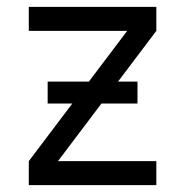

<svg xmlns="http://www.w3.org/2000/svg" viewBox="-20 -540 540 560"><path d="M64 0V-70L351 -450H64V-520H436V-450L149 -70H436V0ZM381 -238H119V-302H381Z"/></svg>

Font: Iosevka Term
Style: Regular
Weight: 400
Monospace: yes
Designer: Belleve Invis
Foundry: Belleve Invis
Version: Version 30.0.1